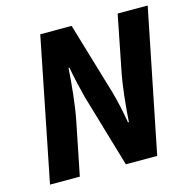

<svg xmlns="http://www.w3.org/2000/svg" viewBox="-98 -748 843 846"><g transform="rotate(-15 324.0 -325.5)"><path d="M28 0H164L212 -239C227 -314 235 -403 240 -476H244C254 -421 266 -371 276 -333L374 0H517L648 -651H511L464 -413C448 -337 440 -249 435 -176H431C422 -228 411 -280 400 -318L301 -651H158Z"/></g></svg>

Font: Source Sans Pro
Style: Bold Italic
Weight: 700
Italic angle: -11°
Designer: Paul D. Hunt
Foundry: Adobe Systems Incorporated
Version: Version 3.006;hotconv 1.0.111;makeotfexe 2.5.65597